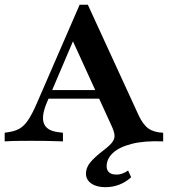

<svg xmlns="http://www.w3.org/2000/svg" viewBox="-27 -595 716 808"><path d="M171 -165.3Q146 -107.3 157.7 -75.8Q169.4 -44.4 219.4 -38.7L237.9 -36.3V0Q202.4 -1.6 168.5 -2Q134.7 -2.4 103.2 -2.4Q72.6 -2.4 45.2 -2Q17.7 -1.6 -7.3 0V-36.3L7.3 -38.7Q36.3 -42.7 55.6 -54Q75 -65.3 91.5 -89.9Q108.1 -114.5 127.4 -158.9L308.1 -575H342.7L556.5 -109.7Q575 -70.2 598 -54Q621 -37.9 659.7 -36.3V0Q579.8 -3.2 527 10.5Q474.2 24.2 448 48.8Q421.8 73.4 421.8 104.8Q421.8 121 431.9 130.2Q441.9 139.5 461.3 139.5Q474.2 140.3 487.5 135.5Q500.8 130.6 512.1 122.6L525 150.8Q503.2 171 475.4 181.9Q447.6 192.7 416.9 192.7Q379 192.7 356.9 177Q334.7 161.3 334.7 135.5Q334.7 111.3 352.4 89.1Q370.2 66.9 411.3 35.5Q437.9 15.3 447.6 0.4Q457.3 -14.5 454.4 -30.6Q451.6 -46.8 440.3 -70.2L270.2 -442.7L292.7 -450.8ZM154.8 -179.8 171 -216.1H420.2L436.3 -179.8Z"/></svg>

Font: Playfair 9pt
Style: Bold
Weight: 700
Designer: Claus Eggers Sørensen
Foundry: Claus Eggers Sørensen
Version: Version 2.203